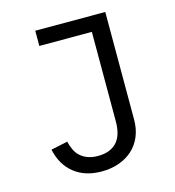

<svg xmlns="http://www.w3.org/2000/svg" viewBox="-106 -788 812 890"><g transform="rotate(-15 300.0 -343.0)"><path d="M480 -698V-181Q480 -137 465 -101Q450 -65 422.5 -40Q395 -15 357 -1.5Q319 12 274 12Q194 12 142 -29.5Q90 -71 74 -146L154 -163Q159 -142 167.5 -123.5Q176 -105 190.5 -91.5Q205 -78 226 -70Q247 -62 276 -62Q333 -62 364.5 -94.5Q396 -127 396 -196V-625H144V-698Z"/></g></svg>

Font: IBM Plex Mono
Style: Regular
Weight: 400
Monospace: yes
Designer: Mike Abbink, Paul van der Laan, Pieter van Rosmalen
Foundry: Bold Monday
Version: Version 2.3